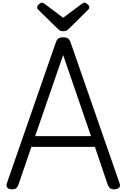

<svg xmlns="http://www.w3.org/2000/svg" viewBox="-20 -1392 940 1426"><path d="M70 14Q44 14 34.5 1.5Q25 -11 31 -31L394 -1075Q402 -1098 414 -1106.5Q426 -1115 450 -1115Q473 -1115 485 -1106.5Q497 -1098 505 -1075L868 -31Q876 -11 865 1.5Q854 14 828 14Q806 14 796.5 5.5Q787 -3 779 -23L685 -301H213L118 -23Q111 -3 101.5 5.5Q92 14 70 14ZM241 -381H656L449 -983ZM608 -1372Q617 -1372 630 -1360.5Q643 -1349 643 -1338Q643 -1336 642.5 -1332Q642 -1328 637 -1322L493 -1180Q486 -1174 477.5 -1167Q469 -1160 449 -1160Q430 -1160 422 -1167Q414 -1174 407 -1180L262 -1322Q257 -1328 256.5 -1332Q256 -1336 256 -1338Q256 -1349 269 -1360.5Q282 -1372 291 -1372Q298 -1372 303.5 -1368.5Q309 -1365 316 -1360L449 -1260L583 -1360Q591 -1365 596 -1368.5Q601 -1372 608 -1372Z"/></svg>

Font: Playwrite FR Moderne
Style: Regular
Weight: 400
Designer: Veronika Burian, José Scaglione
Foundry: TypeTogether
Version: Version 1.002